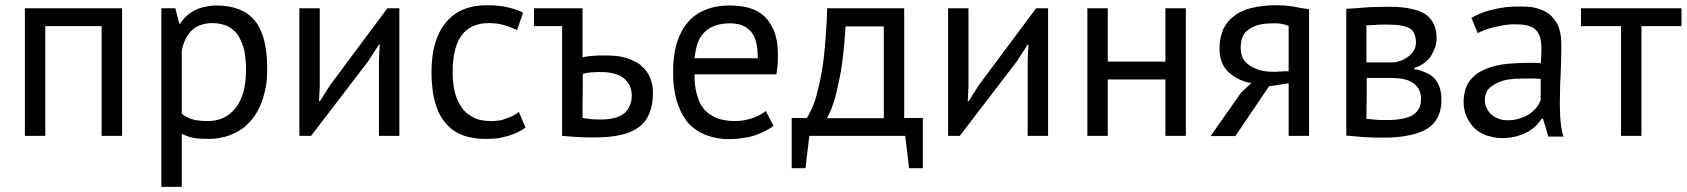

<svg xmlns="http://www.w3.org/2000/svg" viewBox="-20 -520 6459 735"><path d="M369.1 0Q388.7 0 447.3 0Q447.3 -122.1 447.3 -488.3Q354.5 -488.3 75.2 -488.3Q75.2 -366.2 75.2 0Q94.7 0 153.3 0Q153.3 -105.5 153.3 -419.9Q207 -419.9 369.1 -419.9Q369.1 -315.4 369.1 0Z M597.7 195.3Q617.2 195.3 675.8 195.3Q675.8 144.5 675.8 -7.8Q687.5 -2 699.2 2Q710 5.9 720.7 7.8Q731.4 9.8 745.1 10.7Q759.8 11.7 778.3 11.7Q803.7 11.7 826.2 6.8Q849.6 2.9 870.1 -6.8Q890.6 -15.6 909.2 -28.3Q926.8 -42 941.4 -59.6Q956.1 -76.2 966.8 -96.7Q978.5 -117.2 986.3 -142.6Q994.1 -167 999 -195.3Q1002.9 -222.7 1002.9 -253.9Q1002.9 -319.3 991.2 -366.2Q978.5 -413.1 955.1 -441.4Q930.7 -470.7 894.5 -484.4Q857.4 -499 808.6 -499Q786.1 -499 765.6 -494.1Q745.1 -490.2 727.5 -481.4Q710 -472.7 695.3 -460Q680.7 -446.3 669.9 -429.7Q668.9 -429.7 666 -429.7Q662.1 -444.3 651.4 -488.3Q637.7 -488.3 597.7 -488.3Q597.7 -445.3 597.7 -360.4Q597.7 -274.4 597.7 -146.5Q597.7 -18.6 597.7 67.4Q597.7 153.3 597.7 195.3ZM853.5 -418.9Q865.2 -412.1 875 -403.3Q885.7 -394.5 892.6 -382.8Q899.4 -371.1 905.3 -357.4Q911.1 -342.8 915 -327.1Q918 -311.5 919.9 -293Q921.9 -274.4 921.9 -254.9Q921.9 -206.1 912.1 -168.9Q901.4 -130.9 881.8 -106.4Q862.3 -82 835.9 -69.3Q809.6 -56.6 775.4 -56.6Q756.8 -56.6 741.2 -58.6Q726.6 -59.6 715.8 -63.5Q704.1 -67.4 694.3 -72.3Q684.6 -77.1 675.8 -85Q675.8 -166 675.8 -327.1Q681.6 -353.5 691.4 -373Q701.2 -391.6 715.8 -405.3Q730.5 -418.9 750 -424.8Q769.5 -431.6 794.9 -431.6Q812.5 -431.6 827.1 -427.7Q841.8 -424.8 853.5 -418.9Z M1430.7 0Q1450.2 0 1508.8 0Q1508.8 -122.1 1508.8 -488.3Q1497.1 -488.3 1462.9 -488.3Q1408.2 -414.1 1243.2 -193.4Q1233.4 -178.7 1205.1 -132.8Q1204.1 -132.8 1201.2 -132.8Q1202.1 -147.5 1204.1 -190.4Q1204.1 -264.6 1204.1 -488.3Q1184.6 -488.3 1126 -488.3Q1126 -366.2 1126 0Q1136.7 0 1170.9 0Q1225.6 -72.3 1390.6 -287.1Q1400.4 -302.7 1430.7 -349.6Q1431.6 -349.6 1433.6 -349.6Q1432.6 -335 1430.7 -289.1Q1430.7 -216.8 1430.7 0Z M1966.8 -91.8Q1958 -84 1946.3 -78.1Q1934.6 -72.3 1920.9 -67.4Q1907.2 -61.5 1891.6 -58.6Q1876 -56.6 1858.4 -56.6Q1837.9 -56.6 1820.3 -60.5Q1802.7 -64.5 1789.1 -72.3Q1775.4 -79.1 1763.7 -89.8Q1752.9 -99.6 1744.1 -113.3Q1735.4 -127 1729.5 -141.6Q1723.6 -156.2 1719.7 -172.9Q1715.8 -189.5 1714.8 -207Q1712.9 -224.6 1712.9 -244.1Q1712.9 -337.9 1747.1 -384.8Q1782.2 -431.6 1851.6 -431.6Q1867.2 -431.6 1881.8 -429.7Q1896.5 -427.7 1910.2 -423.8Q1923.8 -419.9 1935.5 -415Q1948.2 -410.2 1960 -404.3Q1960 -404.3 1960 -405.3Q1960 -405.3 1960 -406.2Q1960 -406.2 1960.9 -407.2Q1960.9 -407.2 1960.9 -408.2Q1960.9 -408.2 1960.9 -409.2Q1960.9 -410.2 1961.9 -411.1Q1961.9 -411.1 1961.9 -412.1Q1961.9 -412.1 1962.9 -413.1Q1962.9 -413.1 1962.9 -414.1Q1962.9 -414.1 1962.9 -415Q1962.9 -415 1963.9 -416Q1963.9 -416 1963.9 -417Q1963.9 -417 1963.9 -417Q1963.9 -417 1963.9 -418Q1963.9 -418 1964.8 -418.9Q1964.8 -418.9 1964.8 -420.9Q1964.8 -420.9 1965.8 -421.9Q1965.8 -421.9 1965.8 -422.9Q1965.8 -422.9 1965.8 -422.9Q1965.8 -422.9 1965.8 -423.8Q1965.8 -423.8 1966.8 -425.8Q1966.8 -425.8 1966.8 -426.8Q1966.8 -426.8 1967.8 -427.7Q1967.8 -427.7 1967.8 -427.7Q1967.8 -428.7 1967.8 -429.7Q1967.8 -429.7 1968.8 -430.7Q1968.8 -430.7 1968.8 -430.7Q1968.8 -431.6 1968.8 -432.6Q1968.8 -432.6 1969.7 -433.6Q1969.7 -433.6 1969.7 -433.6Q1969.7 -434.6 1969.7 -435.5Q1969.7 -435.5 1969.7 -435.5Q1969.7 -436.5 1970.7 -437.5Q1970.7 -437.5 1970.7 -438.5Q1970.7 -438.5 1971.7 -439.5Q1971.7 -439.5 1971.7 -440.4Q1971.7 -440.4 1971.7 -441.4Q1971.7 -441.4 1971.7 -441.4Q1971.7 -441.4 1972.7 -443.4Q1972.7 -443.4 1972.7 -444.3Q1972.7 -444.3 1973.6 -445.3Q1973.6 -445.3 1973.6 -446.3Q1973.6 -446.3 1973.6 -447.3Q1973.6 -447.3 1974.6 -448.2Q1974.6 -448.2 1974.6 -449.2Q1974.6 -449.2 1974.6 -450.2Q1974.6 -450.2 1975.6 -451.2Q1975.6 -451.2 1975.6 -452.1Q1975.6 -452.1 1975.6 -453.1Q1975.6 -453.1 1975.6 -453.1Q1975.6 -453.1 1976.6 -455.1Q1976.6 -455.1 1976.6 -456.1Q1976.6 -456.1 1977.5 -457Q1977.5 -457 1977.5 -458Q1977.5 -458 1977.5 -459Q1977.5 -459 1978.5 -460Q1978.5 -460 1978.5 -460.9Q1978.5 -460.9 1978.5 -460.9Q1978.5 -460.9 1979.5 -462.9Q1979.5 -462.9 1979.5 -463.9Q1979.5 -463.9 1979.5 -463.9Q1979.5 -464.8 1980.5 -465.8Q1980.5 -465.8 1980.5 -466.8Q1980.5 -466.8 1980.5 -467.8Q1980.5 -467.8 1981.4 -468.8Q1981.4 -468.8 1981.4 -469.7Q1981.4 -469.7 1981.4 -470.7Q1981.4 -470.7 1982.4 -471.7Q1969.7 -478.5 1954.1 -483.4Q1939.5 -488.3 1922.9 -492.2Q1906.2 -496.1 1886.7 -498Q1867.2 -500 1843.8 -500Q1792 -500 1752.9 -483.4Q1713.9 -466.8 1686.5 -433.6Q1659.2 -400.4 1645.5 -353.5Q1631.8 -305.7 1631.8 -244.1Q1631.8 -214.8 1634.8 -188.5Q1636.7 -162.1 1642.6 -138.7Q1648.4 -115.2 1657.2 -94.7Q1666 -74.2 1678.7 -57.6Q1691.4 -41 1707 -27.3Q1723.6 -14.6 1743.2 -5.9Q1761.7 2.9 1786.1 6.8Q1810.5 11.7 1838.9 11.7Q1861.3 11.7 1881.8 9.8Q1902.3 6.8 1922.9 1Q1942.4 -4.9 1960 -12.7Q1977.5 -21.5 1992.2 -32.2Q1992.2 -32.2 1991.2 -33.2Q1991.2 -33.2 1990.2 -34.2Q1990.2 -34.2 1990.2 -35.2Q1990.2 -35.2 1990.2 -36.1Q1990.2 -36.1 1989.3 -37.1Q1989.3 -37.1 1989.3 -38.1Q1989.3 -38.1 1988.3 -39.1Q1988.3 -39.1 1988.3 -40Q1988.3 -40 1988.3 -41Q1988.3 -41 1987.3 -42Q1987.3 -42 1987.3 -43Q1987.3 -43 1986.3 -43.9Q1986.3 -43.9 1986.3 -43.9Q1986.3 -43.9 1986.3 -44.9Q1986.3 -44.9 1985.4 -45.9Q1985.4 -45.9 1985.4 -47.9Q1985.4 -47.9 1984.4 -48.8Q1984.4 -48.8 1984.4 -49.8Q1984.4 -49.8 1983.4 -49.8Q1983.4 -49.8 1983.4 -50.8Q1983.4 -50.8 1982.4 -52.7Q1982.4 -52.7 1982.4 -53.7Q1982.4 -53.7 1982.4 -53.7Q1982.4 -53.7 1981.4 -55.7Q1981.4 -55.7 1981.4 -56.6Q1981.4 -56.6 1980.5 -56.6Q1980.5 -56.6 1980.5 -57.6Q1980.5 -57.6 1980.5 -58.6Q1980.5 -58.6 1980.5 -59.6Q1980.5 -59.6 1979.5 -59.6Q1979.5 -59.6 1979.5 -60.5Q1979.5 -60.5 1979.5 -61.5Q1979.5 -61.5 1978.5 -61.5Q1978.5 -61.5 1978.5 -62.5Q1978.5 -62.5 1978.5 -63.5Q1978.5 -63.5 1977.5 -63.5Q1977.5 -63.5 1977.5 -64.5Q1977.5 -64.5 1977.5 -65.4Q1977.5 -65.4 1976.6 -66.4Q1976.6 -66.4 1976.6 -67.4Q1976.6 -67.4 1976.6 -68.4Q1976.6 -68.4 1975.6 -69.3Q1975.6 -69.3 1975.6 -70.3Q1975.6 -70.3 1974.6 -71.3Q1974.6 -71.3 1974.6 -71.3Q1974.6 -71.3 1974.6 -72.3Q1974.6 -72.3 1974.6 -73.2Q1974.6 -73.2 1973.6 -74.2Q1973.6 -74.2 1973.6 -75.2Q1973.6 -75.2 1972.7 -76.2Q1972.7 -76.2 1972.7 -77.1Q1972.7 -77.1 1971.7 -78.1Q1971.7 -78.1 1971.7 -79.1Q1971.7 -79.1 1970.7 -80.1Q1970.7 -80.1 1970.7 -81.1Q1970.7 -81.1 1970.7 -82Q1970.7 -82 1969.7 -83Q1969.7 -83 1969.7 -84Q1969.7 -84 1968.8 -85Q1968.8 -85 1968.8 -86.9Q1968.8 -86.9 1967.8 -87.9Q1967.8 -87.9 1967.8 -88.9Q1967.8 -88.9 1966.8 -89.8Q1966.8 -90.8 1966.8 -91.8Z M2210.9 -237.3Q2219.7 -239.3 2228.5 -241.2Q2237.3 -242.2 2247.1 -243.2Q2255.9 -243.2 2264.6 -244.1Q2273.4 -244.1 2282.2 -244.1Q2312.5 -244.1 2334 -237.3Q2356.4 -231.4 2370.1 -218.8Q2384.8 -206.1 2391.6 -189.5Q2398.4 -173.8 2398.4 -154.3Q2398.4 -132.8 2390.6 -115.2Q2383.8 -97.7 2369.1 -85.9Q2354.5 -74.2 2332 -68.4Q2309.6 -62.5 2278.3 -62.5Q2263.7 -62.5 2246.1 -63.5Q2229.5 -65.4 2210 -68.4Q2210 -100.6 2210 -128.9Q2210 -158.2 2210.9 -183.6Q2210.9 -198.2 2210.9 -211.9Q2210.9 -225.6 2210.9 -237.3ZM2210 -488.3Q2164.1 -488.3 2024.4 -488.3Q2024.4 -470.7 2024.4 -419.9Q2051.8 -419.9 2131.8 -419.9Q2131.8 -315.4 2131.8 0Q2149.4 1 2166 2.9Q2181.6 3.9 2197.3 4.9Q2212.9 5.9 2229.5 5.9Q2245.1 5.9 2260.7 5.9Q2317.4 5.9 2358.4 -3.9Q2400.4 -13.7 2426.8 -34.2Q2453.1 -53.7 2465.8 -85.9Q2479.5 -118.2 2479.5 -163.1Q2479.5 -177.7 2477.5 -192.4Q2474.6 -206.1 2469.7 -219.7Q2464.8 -233.4 2457 -244.1Q2449.2 -255.9 2437.5 -265.6Q2427.7 -276.4 2413.1 -283.2Q2398.4 -291 2380.9 -296.9Q2363.3 -302.7 2341.8 -305.7Q2320.3 -307.6 2294.9 -307.6Q2285.2 -307.6 2275.4 -307.6Q2264.6 -307.6 2254.9 -306.6Q2245.1 -305.7 2233.4 -304.7Q2221.7 -302.7 2210 -300.8Q2210 -363.3 2210 -488.3Z M2912.1 -95.7Q2903.3 -87.9 2890.6 -81.1Q2877.9 -74.2 2862.3 -68.4Q2845.7 -62.5 2828.1 -59.6Q2811.5 -56.6 2794.9 -56.6Q2773.4 -56.6 2755.9 -59.6Q2737.3 -62.5 2722.7 -68.4Q2708 -74.2 2696.3 -83Q2683.6 -91.8 2674.8 -102.5Q2665 -114.3 2658.2 -128.9Q2652.3 -142.6 2647.5 -159.2Q2642.6 -175.8 2640.6 -195.3Q2638.7 -213.9 2638.7 -235.4Q2743.2 -235.4 2952.1 -235.4Q2955.1 -254.9 2957 -272.5Q2958 -290 2958 -306.6Q2958 -336.9 2954.1 -362.3Q2949.2 -387.7 2941.4 -406.2Q2932.6 -424.8 2921.9 -439.5Q2912.1 -453.1 2898.4 -463.9Q2885.7 -474.6 2870.1 -481.4Q2854.5 -488.3 2838.9 -492.2Q2822.3 -496.1 2805.7 -497.1Q2788.1 -499 2771.5 -499Q2720.7 -499 2680.7 -482.4Q2639.6 -466.8 2612.3 -433.6Q2585 -401.4 2570.3 -353.5Q2556.6 -305.7 2556.6 -243.2Q2556.6 -213.9 2559.6 -187.5Q2563.5 -161.1 2569.3 -137.7Q2576.2 -114.3 2585.9 -93.8Q2595.7 -74.2 2608.4 -56.6Q2621.1 -40 2638.7 -27.3Q2655.3 -14.6 2675.8 -5.9Q2696.3 2.9 2720.7 7.8Q2744.1 12.7 2772.5 12.7Q2796.9 12.7 2821.3 8.8Q2845.7 5.9 2867.2 -1Q2889.6 -8.8 2907.2 -17.6Q2925.8 -26.4 2940.4 -38.1Q2940.4 -39.1 2940.4 -40Q2940.4 -40 2939.5 -41Q2939.5 -41 2939.5 -42Q2939.5 -42 2938.5 -43Q2938.5 -43.9 2937.5 -44.9Q2937.5 -44.9 2937.5 -45.9Q2937.5 -45.9 2936.5 -46.9Q2936.5 -46.9 2936.5 -47.9Q2936.5 -47.9 2935.5 -48.8Q2935.5 -48.8 2935.5 -49.8Q2935.5 -49.8 2934.6 -49.8Q2934.6 -49.8 2934.6 -50.8Q2934.6 -50.8 2933.6 -51.8Q2933.6 -51.8 2932.6 -53.7Q2932.6 -53.7 2932.6 -54.7Q2932.6 -54.7 2932.6 -55.7Q2932.6 -55.7 2931.6 -55.7Q2931.6 -55.7 2931.6 -56.6Q2931.6 -56.6 2930.7 -57.6Q2930.7 -57.6 2930.7 -58.6Q2930.7 -58.6 2930.7 -59.6Q2930.7 -59.6 2929.7 -59.6Q2929.7 -59.6 2928.7 -61.5Q2928.7 -61.5 2928.7 -62.5Q2928.7 -62.5 2928.7 -62.5Q2928.7 -62.5 2927.7 -63.5Q2927.7 -63.5 2927.7 -64.5Q2927.7 -64.5 2926.8 -65.4Q2926.8 -65.4 2926.8 -65.4Q2926.8 -66.4 2925.8 -67.4Q2925.8 -67.4 2925.8 -67.4Q2925.8 -67.4 2924.8 -69.3Q2924.8 -69.3 2924.8 -69.3Q2924.8 -69.3 2923.8 -71.3Q2923.8 -71.3 2923.8 -71.3Q2923.8 -71.3 2923.8 -72.3Q2923.8 -72.3 2922.9 -73.2Q2922.9 -73.2 2922.9 -73.2Q2922.9 -73.2 2922.9 -74.2Q2922.9 -74.2 2921.9 -75.2Q2921.9 -75.2 2921.9 -76.2Q2921.9 -76.2 2921.9 -76.2Q2921.9 -77.1 2920.9 -78.1Q2920.9 -78.1 2919.9 -79.1Q2919.9 -80.1 2918.9 -81.1Q2918.9 -81.1 2918 -82Q2918 -82 2918 -83Q2918 -83 2917 -84Q2917 -84 2917 -85Q2917 -85 2916 -85.9Q2916 -85.9 2916 -86.9Q2916 -86.9 2915 -87.9Q2915 -87.9 2915 -88.9Q2915 -89.8 2914.1 -90.8Q2914.1 -90.8 2913.1 -91.8Q2913.1 -91.8 2913.1 -92.8Q2913.1 -92.8 2912.1 -93.8Q2912.1 -93.8 2912.1 -95.7ZM2852.5 -401.4Q2867.2 -386.7 2874 -360.4Q2880.9 -334 2880.9 -296.9Q2799.8 -296.9 2638.7 -296.9Q2642.6 -333 2652.3 -359.4Q2663.1 -385.7 2680.7 -400.4Q2698.2 -416 2720.7 -422.9Q2744.1 -430.7 2773.4 -430.7Q2798.8 -430.7 2819.3 -423.8Q2838.9 -416 2852.5 -401.4Z M3512.7 -68.4Q3495.1 -68.4 3441.4 -68.4Q3441.4 -173.8 3441.4 -488.3Q3368.2 -488.3 3146.5 -488.3Q3145.5 -436.5 3141.6 -391.6Q3138.7 -346.7 3134.8 -309.6Q3130.9 -272.5 3125 -241.2Q3119.1 -209 3113.3 -184.6Q3107.4 -160.2 3101.6 -139.6Q3094.7 -120.1 3088.9 -106.4Q3082 -92.8 3077.1 -83Q3072.3 -73.2 3068.4 -68.4Q3048.8 -68.4 3010.7 -68.4Q3010.7 -20.5 3010.7 124Q3023.4 124 3063.5 124Q3067.4 92.8 3078.1 0Q3169.9 0 3445.3 0Q3449.2 31.2 3460 124Q3473.6 124 3512.7 124Q3512.7 112.3 3512.7 87.9Q3512.7 64.5 3512.7 28.3Q3512.7 -7.8 3512.7 -32.2Q3512.7 -55.7 3512.7 -68.4ZM3146.5 -68.4Q3154.3 -84 3162.1 -101.6Q3168.9 -120.1 3175.8 -141.6Q3181.6 -163.1 3186.5 -186.5Q3191.4 -209 3196.3 -232.4Q3201.2 -257.8 3204.1 -281.2Q3207 -305.7 3210 -330.1Q3211.9 -354.5 3213.9 -376Q3215.8 -398.4 3216.8 -418.9Q3265.6 -418.9 3363.3 -418.9Q3363.3 -331.1 3363.3 -67.4Q3361.3 -67.4 3353.5 -67.4Q3353.5 -67.4 3352.5 -67.4Q3352.5 -67.4 3351.6 -67.4Q3351.6 -67.4 3350.6 -67.4Q3350.6 -67.4 3349.6 -67.4Q3349.6 -67.4 3348.6 -67.4Q3348.6 -67.4 3347.7 -67.4Q3347.7 -67.4 3346.7 -67.4Q3346.7 -67.4 3345.7 -67.4Q3345.7 -67.4 3343.8 -67.4Q3343.8 -67.4 3342.8 -67.4Q3342.8 -67.4 3341.8 -67.4Q3341.8 -67.4 3340.8 -67.4Q3340.8 -67.4 3339.8 -67.4Q3339.8 -67.4 3338.9 -67.4Q3338.9 -67.4 3337.9 -67.4Q3337.9 -67.4 3336.9 -67.4Q3336.9 -67.4 3335.9 -67.4Q3335.9 -67.4 3335 -67.4Q3335 -67.4 3334 -67.4Q3334 -67.4 3333 -67.4Q3333 -67.4 3332 -67.4Q3332 -67.4 3331.1 -67.4Q3330.1 -67.4 3329.1 -67.4Q3329.1 -67.4 3328.1 -67.4Q3328.1 -67.4 3327.1 -67.4Q3327.1 -67.4 3326.2 -67.4Q3326.2 -67.4 3325.2 -67.4Q3325.2 -67.4 3324.2 -67.4Q3324.2 -67.4 3323.2 -67.4Q3323.2 -67.4 3322.3 -67.4Q3322.3 -67.4 3321.3 -67.4Q3321.3 -67.4 3320.3 -67.4Q3319.3 -67.4 3318.4 -67.4Q3318.4 -67.4 3317.4 -67.4Q3317.4 -67.4 3316.4 -67.4Q3316.4 -67.4 3315.4 -67.4Q3315.4 -67.4 3314.5 -67.4Q3314.5 -67.4 3313.5 -67.4Q3313.5 -67.4 3312.5 -67.4Q3312.5 -67.4 3311.5 -67.4Q3311.5 -67.4 3310.5 -67.4Q3310.5 -67.4 3308.6 -67.4Q3308.6 -67.4 3307.6 -67.4Q3307.6 -67.4 3306.6 -67.4Q3306.6 -67.4 3305.7 -67.4Q3305.7 -67.4 3304.7 -67.4Q3304.7 -67.4 3303.7 -67.4Q3303.7 -67.4 3302.7 -67.4Q3302.7 -67.4 3301.8 -67.4Q3301.8 -67.4 3300.8 -67.4Q3300.8 -67.4 3298.8 -67.4Q3298.8 -67.4 3297.9 -67.4Q3297.9 -67.4 3296.9 -67.4Q3296.9 -67.4 3295.9 -67.4Q3295.9 -67.4 3294.9 -67.4Q3294.9 -67.4 3293.9 -67.4Q3293.9 -67.4 3293 -67.4Q3293 -67.4 3291 -67.4Q3291 -67.4 3290 -67.4Q3290 -67.4 3289.1 -67.4Q3289.1 -67.4 3288.1 -67.4Q3288.1 -67.4 3287.1 -67.4Q3287.1 -67.4 3286.1 -67.4Q3286.1 -67.4 3285.2 -67.4Q3285.2 -67.4 3284.2 -67.4Q3283.2 -67.4 3282.2 -67.4Q3282.2 -67.4 3281.2 -67.4Q3281.2 -67.4 3280.3 -67.4Q3280.3 -67.4 3279.3 -67.4Q3279.3 -67.4 3278.3 -67.4Q3278.3 -67.4 3277.3 -67.4Q3277.3 -67.4 3276.4 -67.4Q3276.4 -67.4 3275.4 -67.4Q3274.4 -67.4 3273.4 -67.4Q3273.4 -67.4 3272.5 -67.4Q3272.5 -67.4 3271.5 -67.4Q3271.5 -67.4 3270.5 -67.4Q3270.5 -67.4 3269.5 -67.4Q3269.5 -67.4 3268.6 -67.4Q3268.6 -67.4 3267.6 -67.4Q3267.6 -67.4 3266.6 -67.4Q3266.6 -67.4 3265.6 -67.4Q3265.6 -67.4 3264.6 -67.4Q3264.6 -67.4 3263.7 -67.4Q3263.7 -67.4 3262.7 -67.4Q3262.7 -67.4 3261.7 -67.4Q3261.7 -67.4 3260.7 -67.4Q3260.7 -67.4 3259.8 -67.4Q3259.8 -67.4 3258.8 -67.4Q3258.8 -67.4 3257.8 -67.4Q3257.8 -67.4 3256.8 -67.4Q3256.8 -67.4 3255.9 -67.4Q3255.9 -67.4 3254.9 -67.4Q3254.9 -67.4 3253.9 -67.4Q3253.9 -67.4 3252.9 -67.4Q3252.9 -67.4 3252 -67.4Q3252 -67.4 3251 -67.4Q3251 -67.4 3250 -67.4Q3250 -67.4 3249 -67.4Q3249 -67.4 3248 -67.4Q3248 -67.4 3247.1 -67.4Q3247.1 -67.4 3246.1 -67.4Q3246.1 -67.4 3245.1 -67.4Q3244.1 -67.4 3243.2 -67.4Q3243.2 -67.4 3242.2 -67.4Q3242.2 -67.4 3241.2 -67.4Q3241.2 -67.4 3240.2 -67.4Q3240.2 -67.4 3239.3 -67.4Q3239.3 -67.4 3238.3 -67.4Q3238.3 -67.4 3237.3 -67.4Q3237.3 -67.4 3236.3 -67.4Q3236.3 -67.4 3235.4 -67.4Q3235.4 -67.4 3234.4 -67.4Q3234.4 -67.4 3233.4 -67.4Q3233.4 -67.4 3232.4 -67.4Q3232.4 -67.4 3231.4 -67.4Q3231.4 -67.4 3230.5 -67.4Q3230.5 -67.4 3229.5 -67.4Q3229.5 -67.4 3228.5 -67.4Q3228.5 -67.4 3227.5 -67.4Q3227.5 -67.4 3226.6 -67.4Q3226.6 -67.4 3225.6 -67.4Q3225.6 -67.4 3224.6 -67.4Q3224.6 -67.4 3223.6 -67.4Q3223.6 -67.4 3222.7 -67.4Q3222.7 -67.4 3221.7 -67.4Q3221.7 -67.4 3220.7 -67.4Q3220.7 -67.4 3219.7 -67.4Q3219.7 -67.4 3218.8 -67.4Q3218.8 -67.4 3217.8 -67.4Q3217.8 -67.4 3216.8 -67.4Q3216.8 -67.4 3215.8 -67.4Q3215.8 -67.4 3214.8 -67.4Q3214.8 -67.4 3213.9 -67.4Q3213.9 -67.4 3212.9 -67.4Q3212.9 -67.4 3211.9 -67.4Q3211.9 -67.4 3210.9 -67.4Q3210.9 -67.4 3210 -67.4Q3210 -67.4 3209 -67.4Q3209 -67.4 3208 -67.4Q3208 -67.4 3207 -67.4Q3207 -67.4 3206.1 -67.4Q3206.1 -67.4 3205.1 -67.4Q3205.1 -67.4 3204.1 -67.4Q3204.1 -67.4 3203.1 -67.4Q3203.1 -67.4 3202.1 -67.4Q3202.1 -67.4 3201.2 -67.4Q3201.2 -67.4 3200.2 -67.4Q3200.2 -67.4 3199.2 -67.4Q3199.2 -67.4 3198.2 -67.4Q3198.2 -67.4 3197.3 -67.4Q3197.3 -67.4 3196.3 -67.4Q3196.3 -67.4 3195.3 -67.4Q3195.3 -67.4 3194.3 -67.4Q3194.3 -67.4 3193.4 -67.4Q3193.4 -67.4 3192.4 -67.4Q3192.4 -67.4 3191.4 -67.4Q3191.4 -67.4 3190.4 -67.4Q3190.4 -67.4 3189.5 -67.4Q3189.5 -67.4 3188.5 -67.4Q3188.5 -67.4 3187.5 -67.4Q3187.5 -67.4 3186.5 -67.4Q3186.5 -67.4 3185.5 -67.4Q3185.5 -67.4 3184.6 -67.4Q3184.6 -67.4 3183.6 -67.4Q3183.6 -67.4 3182.6 -67.4Q3182.6 -67.4 3181.6 -67.4Q3181.6 -67.4 3180.7 -67.4Q3180.7 -67.4 3179.7 -67.4Q3179.7 -67.4 3178.7 -67.4Q3178.7 -67.4 3177.7 -67.4Q3177.7 -67.4 3176.8 -67.4Q3176.8 -67.4 3175.8 -67.4Q3175.8 -67.4 3174.8 -67.4Q3174.8 -67.4 3173.8 -67.4Q3173.8 -67.4 3172.9 -67.4Q3172.9 -67.4 3171.9 -67.4Q3171.9 -67.4 3170.9 -67.4Q3170.9 -67.4 3169.9 -67.4Q3169.9 -67.4 3168.9 -67.4Q3168.9 -67.4 3168.9 -67.4Q3168.9 -67.4 3168 -67.4Q3168 -67.4 3167 -67.4Q3167 -67.4 3166 -67.4Q3166 -67.4 3165 -67.4Q3165 -67.4 3164.1 -67.4Q3164.1 -67.4 3163.1 -67.4Q3163.1 -67.4 3162.1 -67.4Q3162.1 -67.4 3161.1 -67.4Q3161.1 -67.4 3160.2 -67.4Q3160.2 -67.4 3159.2 -67.4Q3159.2 -67.4 3158.2 -67.4Q3158.2 -67.4 3157.2 -67.4Q3157.2 -67.4 3156.2 -67.4Q3155.3 -67.4 3154.3 -67.4Q3154.3 -67.4 3153.3 -67.4Q3153.3 -67.4 3152.3 -67.4Q3152.3 -67.4 3151.4 -67.4Q3151.4 -67.4 3150.4 -67.4Q3150.4 -67.4 3149.4 -67.4Q3149.4 -67.4 3148.4 -67.4Q3148.4 -67.4 3147.5 -67.4Q3147.5 -67.4 3146.5 -67.4Q3146.5 -67.4 3146.5 -68.4Z M3914.1 0Q3933.6 0 3992.2 0Q3992.2 -122.1 3992.2 -488.3Q3980.5 -488.3 3946.3 -488.3Q3891.6 -414.1 3726.6 -193.4Q3716.8 -178.7 3688.5 -132.8Q3687.5 -132.8 3684.6 -132.8Q3685.5 -147.5 3687.5 -190.4Q3687.5 -264.6 3687.5 -488.3Q3668 -488.3 3609.4 -488.3Q3609.4 -366.2 3609.4 0Q3620.1 0 3654.3 0Q3709 -72.3 3874 -287.1Q3883.8 -302.7 3914.1 -349.6Q3915 -349.6 3917 -349.6Q3916 -335 3914.1 -289.1Q3914.1 -216.8 3914.1 0Z M4441.4 0Q4460.9 0 4519.5 0Q4519.5 -122.1 4519.5 -488.3Q4500 -488.3 4441.4 -488.3Q4441.4 -437.5 4441.4 -284.2Q4385.7 -284.2 4220.7 -284.2Q4220.7 -335 4220.7 -488.3Q4201.2 -488.3 4142.6 -488.3Q4142.6 -366.2 4142.6 0Q4162.1 0 4220.7 0Q4220.7 -53.7 4220.7 -215.8Q4275.4 -215.8 4441.4 -215.8Q4441.4 -162.1 4441.4 0Z M4913.1 0Q4932.6 0 4991.2 0Q4991.2 -121.1 4991.2 -484.4Q4975.6 -487.3 4960.9 -489.3Q4945.3 -492.2 4929.7 -495.1Q4914.1 -497.1 4896.5 -499Q4879.9 -500 4862.3 -500Q4836.9 -500 4815.4 -497.1Q4793 -495.1 4774.4 -490.2Q4754.9 -486.3 4738.3 -478.5Q4720.7 -471.7 4707 -460.9Q4692.4 -450.2 4681.6 -437.5Q4670.9 -424.8 4663.1 -409.2Q4656.2 -392.6 4652.3 -374Q4648.4 -355.5 4648.4 -334Q4648.4 -305.7 4657.2 -282.2Q4666 -259.8 4683.6 -243.2Q4701.2 -227.5 4722.7 -216.8Q4745.1 -206.1 4770.5 -202.1Q4757.8 -190.4 4731.4 -166Q4702.1 -124 4614.3 1Q4637.7 1 4709 1Q4741.2 -46.9 4837.9 -189.5Q4856.4 -192.4 4913.1 -201.2Q4913.1 -188.5 4913.1 -164.1Q4913.1 -138.7 4913.1 -100.6Q4913.1 -62.5 4913.1 -37.1Q4913.1 -12.7 4913.1 0ZM4913.1 -247.1Q4903.3 -247.1 4895.5 -247.1Q4887.7 -246.1 4882.8 -246.1Q4877 -246.1 4873 -246.1Q4869.1 -245.1 4866.2 -245.1Q4863.3 -245.1 4858.4 -245.1Q4857.4 -245.1 4855.5 -245.1Q4827.1 -245.1 4803.7 -251Q4781.2 -257.8 4763.7 -269.5Q4746.1 -281.2 4737.3 -297.9Q4729.5 -315.4 4729.5 -336.9Q4729.5 -362.3 4737.3 -379.9Q4745.1 -397.5 4761.7 -408.2Q4778.3 -419.9 4801.8 -425.8Q4826.2 -430.7 4857.4 -430.7Q4863.3 -430.7 4870.1 -430.7Q4877 -430.7 4884.8 -428.7Q4892.6 -426.8 4899.4 -425.8Q4906.2 -423.8 4913.1 -420.9Q4913.1 -387.7 4913.1 -358.4Q4913.1 -328.1 4913.1 -301.8Q4913.1 -286.1 4913.1 -273.4Q4913.1 -259.8 4913.1 -247.1Z M5133.8 -1Q5150.4 1 5168 2Q5185.5 3.9 5203.1 4.9Q5220.7 5.9 5240.2 6.8Q5258.8 6.8 5279.3 6.8Q5334 6.8 5374 -2Q5415 -9.8 5443.4 -27.3Q5470.7 -43.9 5484.4 -72.3Q5498 -99.6 5498 -137.7Q5498 -162.1 5492.2 -181.6Q5486.3 -201.2 5474.6 -215.8Q5462.9 -230.5 5442.4 -240.2Q5421.9 -250 5393.6 -255.9Q5393.6 -256.8 5393.6 -259.8Q5416 -266.6 5432.6 -279.3Q5449.2 -291 5459 -307.6Q5468.8 -324.2 5474.6 -340.8Q5479.5 -357.4 5479.5 -374Q5479.5 -405.3 5468.8 -427.7Q5458 -450.2 5437.5 -464.8Q5416 -479.5 5381.8 -486.3Q5347.7 -494.1 5298.8 -494.1Q5271.5 -494.1 5248 -493.2Q5224.6 -493.2 5205.1 -491.2Q5186.5 -489.3 5168 -488.3Q5150.4 -487.3 5133.8 -486.3Q5133.8 -324.2 5133.8 -1ZM5211.9 -221.7Q5233.4 -221.7 5297.9 -221.7Q5332 -221.7 5355.5 -216.8Q5378.9 -210.9 5392.6 -200.2Q5406.2 -189.5 5413.1 -174.8Q5419.9 -160.2 5419.9 -142.6Q5419.9 -120.1 5412.1 -104.5Q5403.3 -88.9 5387.7 -79.1Q5372.1 -70.3 5347.7 -65.4Q5323.2 -60.5 5290 -60.5Q5278.3 -60.5 5267.6 -60.5Q5256.8 -61.5 5248 -61.5Q5239.3 -62.5 5229.5 -63.5Q5220.7 -63.5 5210.9 -64.5Q5210.9 -74.2 5210.9 -94.7Q5210.9 -114.3 5211.9 -143.6Q5211.9 -172.9 5211.9 -192.4Q5211.9 -211.9 5211.9 -221.7ZM5210.9 -281.2Q5210.9 -316.4 5210.9 -422.9Q5219.7 -423.8 5228.5 -423.8Q5237.3 -424.8 5246.1 -424.8Q5254.9 -425.8 5267.6 -425.8Q5279.3 -425.8 5294.9 -425.8Q5324.2 -425.8 5344.7 -421.9Q5365.2 -418 5377 -411.1Q5388.7 -404.3 5394.5 -389.6Q5400.4 -376 5400.4 -356.4Q5400.4 -349.6 5398.4 -341.8Q5397.5 -335 5392.6 -327.1Q5388.7 -320.3 5382.8 -314.5Q5377.9 -308.6 5370.1 -302.7Q5364.3 -298.8 5356.4 -293.9Q5349.6 -290 5340.8 -287.1Q5333 -284.2 5324.2 -282.2Q5315.4 -281.2 5306.6 -281.2Q5303.7 -281.2 5297.9 -281.2Q5297.9 -281.2 5296.9 -281.2Q5296.9 -281.2 5295.9 -281.2Q5295.9 -281.2 5294.9 -281.2Q5294.9 -281.2 5293.9 -281.2Q5293.9 -281.2 5293 -281.2Q5293 -281.2 5291 -281.2Q5291 -281.2 5290 -281.2Q5290 -281.2 5289.1 -281.2Q5289.1 -281.2 5288.1 -281.2Q5288.1 -281.2 5287.1 -281.2Q5287.1 -281.2 5286.1 -281.2Q5286.1 -281.2 5285.2 -281.2Q5285.2 -281.2 5284.2 -281.2Q5283.2 -281.2 5282.2 -281.2Q5282.2 -281.2 5281.2 -281.2Q5281.2 -281.2 5280.3 -281.2Q5280.3 -281.2 5279.3 -281.2Q5279.3 -281.2 5278.3 -281.2Q5278.3 -281.2 5277.3 -281.2Q5277.3 -281.2 5276.4 -281.2Q5275.4 -281.2 5274.4 -281.2Q5274.4 -281.2 5273.4 -281.2Q5273.4 -281.2 5272.5 -281.2Q5272.5 -281.2 5271.5 -281.2Q5271.5 -281.2 5270.5 -281.2Q5270.5 -281.2 5269.5 -281.2Q5269.5 -281.2 5268.6 -281.2Q5267.6 -281.2 5266.6 -281.2Q5266.6 -281.2 5265.6 -281.2Q5265.6 -281.2 5264.6 -281.2Q5264.6 -281.2 5263.7 -281.2Q5263.7 -281.2 5262.7 -281.2Q5262.7 -281.2 5261.7 -281.2Q5261.7 -281.2 5260.7 -281.2Q5259.8 -281.2 5258.8 -281.2Q5258.8 -281.2 5257.8 -281.2Q5257.8 -281.2 5256.8 -281.2Q5256.8 -281.2 5255.9 -281.2Q5255.9 -281.2 5254.9 -281.2Q5254.9 -281.2 5253.9 -281.2Q5253.9 -281.2 5252.9 -281.2Q5252.9 -281.2 5252 -281.2Q5252 -281.2 5251 -281.2Q5251 -281.2 5250 -281.2Q5250 -281.2 5249 -281.2Q5249 -281.2 5249 -281.2Q5249 -281.2 5248 -281.2Q5248 -281.2 5247.1 -281.2Q5247.1 -281.2 5246.1 -281.2Q5246.1 -281.2 5245.1 -281.2Q5245.1 -281.2 5244.1 -281.2Q5244.1 -281.2 5243.2 -281.2Q5243.2 -281.2 5242.2 -281.2Q5242.2 -281.2 5241.2 -281.2Q5241.2 -281.2 5240.2 -281.2Q5240.2 -281.2 5239.3 -281.2Q5239.3 -281.2 5238.3 -281.2Q5238.3 -281.2 5237.3 -281.2Q5237.3 -281.2 5236.3 -281.2Q5236.3 -281.2 5235.4 -281.2Q5235.4 -281.2 5234.4 -281.2Q5233.4 -281.2 5232.4 -281.2Q5232.4 -281.2 5231.4 -281.2Q5231.4 -281.2 5230.5 -281.2Q5230.5 -281.2 5229.5 -281.2Q5229.5 -281.2 5228.5 -281.2Q5228.5 -281.2 5227.5 -281.2Q5227.5 -281.2 5226.6 -281.2Q5226.6 -281.2 5226.6 -281.2Q5226.6 -281.2 5225.6 -281.2Q5225.6 -281.2 5224.6 -281.2Q5224.6 -281.2 5223.6 -281.2Q5223.6 -281.2 5221.7 -281.2Q5221.7 -281.2 5220.7 -281.2Q5220.7 -281.2 5219.7 -281.2Q5219.7 -281.2 5219.7 -281.2Q5219.7 -281.2 5218.8 -281.2Q5217.8 -281.2 5216.8 -281.2Q5216.8 -281.2 5215.8 -281.2Q5215.8 -281.2 5214.8 -281.2Q5214.8 -281.2 5214.8 -281.2Q5214.8 -281.2 5212.9 -281.2Q5212.9 -281.2 5211.9 -281.2Q5211.9 -281.2 5210.9 -281.2Z M5637.7 -393.6Q5644.5 -397.5 5652.3 -400.4Q5660.2 -404.3 5668.9 -407.2Q5677.7 -410.2 5687.5 -413.1Q5696.3 -416 5706.1 -417Q5715.8 -419.9 5726.6 -421.9Q5736.3 -423.8 5746.1 -424.8Q5755.9 -425.8 5764.6 -426.8Q5773.4 -426.8 5781.2 -426.8Q5809.6 -426.8 5829.1 -421.9Q5849.6 -416 5859.4 -405.3Q5870.1 -395.5 5876 -376Q5880.9 -357.4 5880.9 -330.1Q5880.9 -318.4 5879.9 -304.7Q5879.9 -292 5877.9 -277.3Q5871.1 -279.3 5864.3 -279.3Q5858.4 -279.3 5851.6 -279.3Q5842.8 -279.3 5824.2 -279.3Q5797.9 -279.3 5773.4 -277.3Q5748 -276.4 5726.6 -272.5Q5705.1 -268.6 5685.5 -262.7Q5665 -255.9 5649.4 -247.1Q5633.8 -239.3 5622.1 -227.5Q5609.4 -216.8 5600.6 -202.1Q5591.8 -187.5 5587.9 -169.9Q5583 -152.3 5583 -129.9Q5583 -113.3 5585.9 -99.6Q5588.9 -85.9 5594.7 -72.3Q5600.6 -59.6 5608.4 -48.8Q5615.2 -38.1 5625 -28.3Q5634.8 -19.5 5646.5 -12.7Q5658.2 -5.9 5671.9 -1Q5685.5 2.9 5699.2 5.9Q5713.9 8.8 5729.5 8.8Q5745.1 8.8 5759.8 6.8Q5773.4 4.9 5785.2 2Q5797.9 -2 5808.6 -5.9Q5819.3 -10.7 5828.1 -14.6Q5837.9 -20.5 5845.7 -26.4Q5853.5 -32.2 5860.4 -39.1Q5867.2 -45.9 5872.1 -52.7Q5877 -58.6 5881.8 -65.4Q5883.8 -65.4 5886.7 -65.4Q5891.6 -48.8 5907.2 2.9Q5921.9 2.9 5964.8 2.9Q5960.9 -10.7 5958 -25.4Q5955.1 -40 5954.1 -56.6Q5952.1 -72.3 5952.1 -89.8Q5951.2 -107.4 5951.2 -125Q5951.2 -149.4 5952.1 -176.8Q5952.1 -203.1 5954.1 -230.5Q5955.1 -257.8 5956.1 -287.1Q5957 -315.4 5957 -344.7Q5957 -358.4 5956.1 -371.1Q5955.1 -383.8 5952.1 -397.5Q5949.2 -411.1 5944.3 -422.9Q5938.5 -434.6 5929.7 -445.3Q5921.9 -457 5911.1 -465.8Q5899.4 -474.6 5883.8 -481.4Q5868.2 -488.3 5847.7 -492.2Q5827.1 -495.1 5801.8 -495.1Q5775.4 -495.1 5750 -493.2Q5723.6 -490.2 5699.2 -484.4Q5674.8 -479.5 5653.3 -470.7Q5631.8 -462.9 5612.3 -451.2Q5612.3 -451.2 5613.3 -450.2Q5613.3 -450.2 5614.3 -449.2Q5614.3 -449.2 5614.3 -448.2Q5614.3 -448.2 5614.3 -447.3Q5614.3 -447.3 5615.2 -446.3Q5615.2 -446.3 5616.2 -444.3Q5616.2 -444.3 5616.2 -443.4Q5616.2 -443.4 5616.2 -442.4Q5616.2 -442.4 5617.2 -441.4Q5617.2 -441.4 5617.2 -440.4Q5617.2 -440.4 5618.2 -439.5Q5618.2 -439.5 5618.2 -439.5Q5618.2 -439.5 5618.2 -438.5Q5618.2 -438.5 5619.1 -437.5Q5619.1 -437.5 5619.1 -436.5Q5619.1 -436.5 5619.1 -435.5Q5619.1 -435.5 5620.1 -434.6Q5620.1 -434.6 5620.1 -433.6Q5620.1 -433.6 5620.1 -433.6Q5620.1 -433.6 5621.1 -432.6Q5621.1 -432.6 5621.1 -431.6Q5621.1 -431.6 5621.1 -430.7Q5621.1 -430.7 5622.1 -429.7Q5622.1 -429.7 5622.1 -429.7Q5622.1 -429.7 5623 -427.7Q5623 -427.7 5623 -426.8Q5623 -426.8 5623 -426.8Q5623 -425.8 5624 -424.8Q5624 -424.8 5624 -423.8Q5624 -423.8 5625 -422.9Q5625 -422.9 5625 -421.9Q5625 -421.9 5626 -420.9Q5626 -420.9 5626 -419.9Q5626 -419.9 5626 -418.9Q5626 -418.9 5627 -418Q5627 -418 5627 -418Q5627 -418 5627 -417Q5627 -417 5627 -417Q5627 -417 5627.9 -415Q5627.9 -415 5627.9 -414.1Q5627.9 -414.1 5628.9 -414.1Q5628.9 -414.1 5628.9 -413.1Q5628.9 -413.1 5628.9 -412.1Q5628.9 -412.1 5629.9 -411.1Q5629.9 -411.1 5629.9 -410.2Q5629.9 -410.2 5630.9 -409.2Q5630.9 -409.2 5630.9 -408.2Q5630.9 -408.2 5630.9 -407.2Q5630.9 -407.2 5631.8 -406.2Q5631.8 -406.2 5631.8 -405.3Q5631.8 -405.3 5632.8 -404.3Q5632.8 -404.3 5632.8 -403.3Q5632.8 -403.3 5633.8 -402.3Q5633.8 -402.3 5633.8 -401.4Q5633.8 -401.4 5633.8 -400.4Q5633.8 -400.4 5634.8 -399.4Q5634.8 -399.4 5634.8 -397.5Q5634.8 -397.5 5635.7 -396.5Q5635.7 -396.5 5635.7 -395.5Q5635.7 -395.5 5636.7 -394.5Q5636.7 -394.5 5637.7 -393.6ZM5688.5 -82Q5676.8 -92.8 5670.9 -107.4Q5664.1 -121.1 5664.1 -137.7Q5664.1 -150.4 5668 -160.2Q5670.9 -170.9 5677.7 -178.7Q5684.6 -186.5 5693.4 -192.4Q5702.1 -198.2 5711.9 -203.1Q5723.6 -208 5736.3 -211.9Q5749 -215.8 5763.7 -216.8Q5778.3 -218.8 5793 -218.8Q5807.6 -219.7 5822.3 -219.7Q5829.1 -219.7 5836.9 -219.7Q5843.8 -219.7 5850.6 -219.7Q5857.4 -219.7 5864.3 -218.8Q5871.1 -218.8 5877.9 -217.8Q5877.9 -190.4 5877.9 -136.7Q5876 -130.9 5872.1 -124Q5868.2 -118.2 5863.3 -110.4Q5858.4 -103.5 5851.6 -97.7Q5844.7 -90.8 5836.9 -85Q5829.1 -80.1 5820.3 -75.2Q5810.5 -71.3 5799.8 -67.4Q5790 -63.5 5777.3 -61.5Q5764.6 -59.6 5751 -59.6Q5731.4 -59.6 5716.8 -65.4Q5701.2 -71.3 5688.5 -82Z M6417 -488.3Q6321.3 -488.3 6032.2 -488.3Q6032.2 -470.7 6032.2 -419.9Q6070.3 -419.9 6185.5 -419.9Q6185.5 -315.4 6185.5 0Q6205.1 0 6263.7 0Q6263.7 -105.5 6263.7 -419.9Q6301.8 -419.9 6417 -419.9Q6417 -437.5 6417 -488.3Z"/></svg>

Font: Aptus Gothic JP
Style: Medium
Weight: 400
Designer: Fuminori Ogawa / Motoya
Version: Version 1